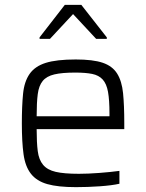

<svg xmlns="http://www.w3.org/2000/svg" viewBox="-20 -763 600 791"><path d="M70 0ZM293 8Q219 8 175 -4.5Q131 -17 107.5 -47Q84 -77 77 -127.5Q70 -178 70 -254Q70 -326 75 -376.5Q80 -427 102 -458.5Q124 -490 168.5 -504Q213 -518 292 -518Q363 -518 403 -504.5Q443 -491 462.5 -460Q482 -429 487 -379Q492 -329 492 -256V-231H131Q131 -176 135.5 -140.5Q140 -105 157.5 -84Q175 -63 209.5 -55Q244 -47 305 -47Q342 -47 388.5 -50.5Q435 -54 472 -59V-6Q441 1 391 4.5Q341 8 293 8ZM431 -284V-295Q431 -351 425 -384.5Q419 -418 403 -435.5Q387 -453 359.5 -458.5Q332 -464 290 -464Q236 -464 204 -456.5Q172 -449 156 -429.5Q140 -410 135.5 -375Q131 -340 131 -284ZM143 -603V-609L247 -743H315L420 -609V-603H376L281 -705L186 -603Z"/></svg>

Font: Azeri Sans Light
Style: Regular
Weight: 300
Designer: Hector Gatti & Omnibus-Type (original fonts) / Cristiano Sobral (main changes and remastering)
Version: Version 1.000; ttfautohint (v1.6)